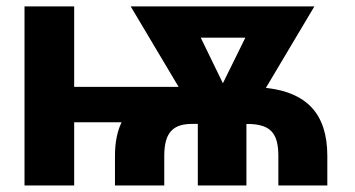

<svg xmlns="http://www.w3.org/2000/svg" viewBox="-20 -565 1083 585"><path d="M54.7 0H206V-192.5H350.5C337.4 -165.5 330.3 -131.7 330.3 -90.2V0H480.5V-90.2C480.5 -165.8 511 -188.2 568.9 -187.5H582.7V0H730.8V-187.1H744.3C802.9 -183.9 828.1 -160.2 828.1 -90.2V0H977.3V-90.2C977.3 -221.2 911.2 -281.6 798.7 -296.2L790.1 -297.2L937.9 -545.5H378.2L524.1 -300.4H206V-545.5H54.7ZM591.6 -450.3H727.6L659.1 -311.4Z"/></svg>

Font: Margiela Sans
Style: Bold
Weight: 700
Designer: Stefan Endress, Andreas Faust
Version: Version 1.100;FEAKit 1.0